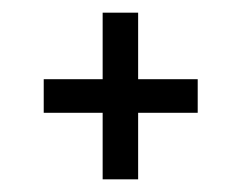

<svg xmlns="http://www.w3.org/2000/svg" viewBox="-20 -451 381 303"><path d="M142 -168V-273H49V-326H142V-431H198V-326H292V-273H198V-168Z"/></svg>

Font: Bricolage Grotesque 12pt Condensed ExtraLight
Style: Regular
Weight: 200
Width: 3
Designer: Mathieu Triay
Foundry: Atelier Triay
Version: Version 1.001; ttfautohint (v1.8.4.7-5d5b);gftools[0.9.33.de